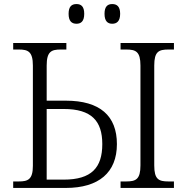

<svg xmlns="http://www.w3.org/2000/svg" viewBox="-20 -926 921 946"><path d="M533 -809C555 -809 572 -821 572 -858C572 -895 555 -906 533 -906C511 -906 495 -895 495 -858C495 -821 511 -809 533 -809ZM357 -809C379 -809 395 -821 395 -858C395 -895 379 -906 357 -906C334 -906 318 -895 318 -858C318 -821 334 -809 357 -809ZM45 0H304C467 0 556 -76 556 -216C556 -355 473 -430 304 -430H210V-603C210 -672 233 -682 279 -682H307V-714H45V-682H73C118 -682 142 -672 142 -603V-109C142 -42 118 -32 73 -32H45ZM574 0H837V-32H810C762 -32 740 -42 740 -111V-603C740 -672 762 -682 810 -682H837V-714H574V-682H602C649 -682 672 -672 672 -603V-111C672 -42 649 -32 602 -32H574ZM210 -41V-389H294C431 -389 484 -330 484 -216C484 -100 431 -41 294 -41Z"/></svg>

Font: Noto Serif Light
Style: Regular
Weight: 300
Designer: Monotype Design Team
Foundry: Monotype Imaging Inc.
Version: Version 2.013